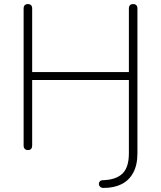

<svg xmlns="http://www.w3.org/2000/svg" viewBox="-20 -731 791 943"><path d="M489 192Q478 192 472 186.5Q466 181 465.5 173.5Q465 166 470 160Q475 154 486 154Q550 152 581.5 121.5Q613 91 613 22V-338H138V-16Q138 -6 133 0Q128 6 117 6Q107 6 101.5 0Q96 -6 96 -16V-689Q96 -700 101.5 -705.5Q107 -711 117 -711Q127 -711 132.5 -705.5Q138 -700 138 -689V-377H613V-689Q613 -700 618.5 -705.5Q624 -711 634 -711Q644 -711 649.5 -705.5Q655 -700 655 -689V21Q655 79 634.5 117Q614 155 577 173.5Q540 192 489 192Z"/></svg>

Font: Nunito ExtraLight
Style: Regular
Weight: 200
Designer: Vernon Adams
Foundry: Vernon Adams
Version: Version 3.602;April 4, 2023;FontCreator 14.0.0.2856 64-bit